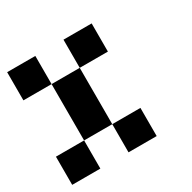

<svg xmlns="http://www.w3.org/2000/svg" viewBox="-119 -619 738 738"><g transform="rotate(-30 250.0 -250.0)"><path d="M0 -375V-500H125V-375ZM250 -375V-500H375V-375ZM250 -125H125V-375H250ZM125 -125V0H0V-125ZM250 0V-125H375V0Z"/></g></svg>

Font: Tiny5
Style: Regular
Weight: 400
Designer: Stefan Schmidt
Foundry: Made with Bits'n'Picas by Kreative Software
Version: Version 1.002; ttfautohint (v1.8.4.7-5d5b)